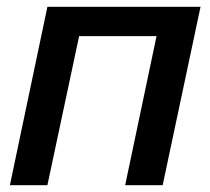

<svg xmlns="http://www.w3.org/2000/svg" viewBox="-20 -543 617 563"><path d="M9 0 119 -523H568L457 0H347L439 -437H212L119 0Z"/></svg>

Font: Raleway-v4020 SemiBold
Style: Italic
Weight: 600
Italic angle: -12°
Designer: Matt McInerney, Pablo Impallari, Rodrigo Fuenzalida
Foundry: Matt McInerney, Pablo Impallari, Rodrigo Fuenzalida
Version: Version 4.020;PS 004.020;hotconv 1.0.88;makeotf.lib2.5.64775